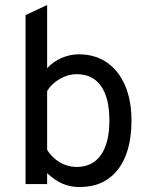

<svg xmlns="http://www.w3.org/2000/svg" viewBox="-20 -742 602 774"><path d="M301 12Q263 12 232 -1.5Q201 -15 170 -44V0H83V-681L170 -722V-467Q194 -493.5 227.8 -508.2Q261.5 -523 298 -523Q363 -523 410.5 -490.5Q458 -458 484 -398Q510 -338 510 -256Q510 -128.5 455 -58.2Q400 12 301 12ZM289 -69Q353 -69 387 -117.5Q421 -166 421 -256Q421 -347.5 387.2 -395.2Q353.5 -443 289 -443Q254.5 -443 221 -423.8Q187.5 -404.5 170 -375V-138Q189 -106.5 220.8 -87.8Q252.5 -69 289 -69Z"/></svg>

Font: Overpass
Style: Regular
Weight: 400
Designer: Delve Withrington, Dave Bailey, Thomas Jockin
Foundry: Delve Fonts LLC
Version: Version 4.000